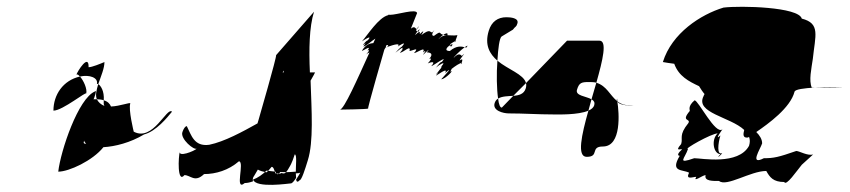

<svg xmlns="http://www.w3.org/2000/svg" viewBox="-20 -668 2467 557"><path d="M135 -347C135 -393 163 -435 212 -446C222 -435 234 -410 230 -396C233 -406 162 -347 135 -347ZM201 -450C202 -454 207 -452 212 -446C239 -452 266 -443 261 -424C261 -425 262 -425 265 -424C273 -447 283 -470 283 -488C271 -483 247 -473 237 -473C238 -514 205 -462 201 -450ZM149 -170C180 -170 249 -202 280 -241C314 -243 358 -254 398 -278C433 -287 466 -328 479 -344C464 -359 424 -256 368 -286C368 -286 352 -350 358 -368C358 -372 328 -360 302 -359C299 -367 292 -374 281 -377C281 -370 280 -365 283 -361C273 -364 265 -372 261 -380H251C253 -380 262 -410 256 -403C207 -383 156 -231 149 -170ZM265 -424C272 -420 283 -404 281 -377C276 -379 268 -380 261 -380C256 -392 260 -407 265 -424ZM224 -260C225 -256 227 -254 230 -251C224 -251 221 -252 224 -260Z M509 -284C503 -265 543 -231 551 -237C543 -229 496 -211 502 -229C497 -214 494 -134 515 -160C533 -160 545 -137 572 -163C606 -163 643 -174 673 -200C691 -200 659 -111 690 -137C698 -137 706 -139 714 -142C713 -145 713 -148 714 -152C715 -155 721 -163 728 -176C735 -172 743 -170 753 -168C759 -173 763 -178 768 -184C774 -184 776 -173 779 -165C784 -165 788 -164 793 -164C793 -165 795 -165 795 -166C803 -166 806 -158 820 -184C820 -184 827 -194 835 -220C842 -220 838 -188 838 -165C844 -165 849 -166 851 -167C850 -165 845 -156 839 -147C840 -141 843 -138 849 -145C855 -145 865 -177 873 -203C890 -257 884 -346 881 -434C889 -448 894 -457 894 -458H879C876 -525 877 -589 891 -634L781 -508C783 -503 732 -327 730 -320L727 -310C684 -286 631 -257 587 -248C543 -242 535 -276 522 -302C512 -302 505 -270 509 -284ZM803 -458C803 -458 800 -458 800 -458C802 -463 803 -463 803 -463ZM714 -147C728 -152 742 -162 753 -173L779 -170C782 -163 786 -158 793 -169C810 -168 827 -169 838 -170C838 -162 839 -157 839 -152C834 -144 828 -136 824 -136C819 -136 723 -121 714 -147Z M966 -350C970 -350 1044 -351 1048 -353C1045 -352 1095 -524 1095 -524C1097 -527 1098 -530 1100 -531H1099L1101 -537C1106 -538 1108 -537 1104 -533V-532C1124 -539 1143 -544 1134 -533C1134 -533 1164 -553 1146 -533C1145 -531 1145 -535 1127 -515C1128 -515 1156 -540 1146 -524C1146 -524 1154 -530 1140 -515C1150 -515 1173 -540 1168 -520C1175 -520 1199 -534 1181 -514C1189 -514 1217 -536 1207 -516C1208 -516 1222 -529 1207 -509C1209 -509 1234 -536 1218 -516C1218 -516 1243 -517 1225 -497C1225 -497 1239 -504 1221 -484C1221 -484 1249 -496 1231 -476C1235 -476 1281 -510 1263 -490C1261 -485 1263 -496 1245 -472C1252 -479 1277 -494 1261 -476C1258 -466 1266 -480 1245 -452C1244 -448 1260 -468 1245 -448C1245 -448 1283 -476 1271 -456C1271 -456 1294 -476 1276 -456C1276 -456 1278 -458 1260 -438C1272 -438 1301 -469 1286 -460C1286 -460 1290 -466 1290 -468C1300 -476 1315 -486 1319 -485C1321 -491 1325 -501 1313 -492C1315 -498 1337 -523 1320 -506C1319 -504 1314 -520 1296 -500C1297 -504 1316 -522 1328 -531C1320 -533 1305 -537 1285 -520C1267 -520 1277 -532 1286 -537C1286 -538 1287 -539 1286 -540C1292 -544 1297 -547 1301 -549C1305 -559 1307 -566 1307 -566C1296 -564 1285 -566 1275 -566C1267 -565 1259 -562 1252 -554C1252 -555 1259 -562 1266 -567C1252 -570 1262 -581 1239 -564C1223 -564 1252 -594 1234 -574C1226 -574 1229 -586 1202 -566C1202 -566 1217 -588 1199 -570C1194 -568 1206 -586 1184 -566C1184 -566 1187 -572 1191 -577C1186 -578 1187 -581 1189 -584C1184 -585 1184 -594 1172 -585L1190 -630C1188 -644 1132 -625 1112 -625H1109C1109 -626 1108 -626 1109 -626C1108 -626 1107 -625 1106 -624C1078 -617 1047 -567 1030 -548C1030 -548 1064 -571 1047 -551C1047 -551 1044 -552 1033 -538C1032 -534 1049 -553 1034 -533C1041 -533 1060 -551 1069 -556C1067 -552 1065 -547 1063 -543C1056 -542 1043 -542 1030 -521C1029 -517 1061 -541 1046 -521C1046 -521 1058 -528 1043 -511C1044 -512 1048 -514 1052 -516C1017 -439 978 -350 966 -350ZM1043 -511C1043 -510 1042 -510 1042 -509C1042 -510 1042 -510 1043 -511ZM1066 -515C1066 -515 1066 -514 1066 -514C1066 -514 1066 -515 1066 -515ZM1104 -532C1104 -531 1102 -531 1100 -531C1101 -531 1103 -532 1104 -532ZM1145 -522C1144 -522 1145 -523 1146 -524C1146 -523 1145 -523 1145 -522ZM1189 -584C1192 -590 1201 -597 1190 -584ZM1191 -577C1196 -583 1200 -587 1194 -576C1193 -576 1192 -577 1191 -577ZM1266 -567C1274 -572 1280 -574 1278 -566H1275C1272 -566 1268 -566 1266 -567ZM1245 -470C1245 -471 1244 -471 1245 -472ZM1286 -537C1292 -541 1296 -541 1289 -533C1287 -533 1286 -535 1286 -537ZM1298 -544C1298 -544 1300 -546 1301 -549C1305 -551 1304 -551 1298 -544ZM1282 -462C1282 -461 1280 -461 1280 -460C1280 -460 1282 -462 1282 -462ZM1328 -531C1336 -536 1339 -538 1333 -530C1332 -530 1330 -531 1328 -531ZM1319 -485C1320 -485 1321 -484 1320 -482C1319 -482 1318 -483 1319 -485Z M1398 -579C1385 -537 1401 -511 1423 -492C1425 -528 1429 -557 1435 -562L1468 -582C1475 -592 1478 -589 1481 -600C1486 -616 1461 -618 1449 -618C1424 -618 1406 -605 1398 -579ZM1423 -492C1454 -466 1499 -453 1506 -427L1469 -390C1454 -389 1436 -389 1425 -382C1421 -409 1420 -454 1423 -492ZM1415 -369C1408 -347 1440 -339 1456 -339C1500 -339 1541 -336 1585 -336C1599 -336 1657 -334 1687 -347L1696 -380C1680 -389 1648 -390 1654 -408C1660 -428 1667 -430 1688 -430C1696 -430 1704 -430 1710 -428C1729 -495 1742 -550 1719 -550H1625L1506 -427C1507 -422 1507 -417 1505 -411C1500 -395 1485 -391 1469 -390L1436 -356C1431 -355 1427 -365 1425 -382C1420 -379 1417 -375 1415 -369ZM1710 -428C1740 -419 1749 -392 1770 -375C1769 -377 1769 -379 1770 -382C1770 -382 1771 -379 1771 -374C1781 -366 1794 -362 1812 -362C1833 -362 1781 -358 1771 -373C1776 -342 1784 -243 1729 -243C1691 -243 1720 -213 1682 -213C1653 -213 1667 -276 1687 -347C1696 -351 1702 -356 1704 -363C1706 -371 1703 -376 1696 -380C1701 -396 1705 -412 1710 -428Z M1903 -488C1903 -488 1932 -483 1936 -483C1949 -447 1978 -432 2008 -418C2013 -410 2018 -402 2024 -395C2023 -394 2022 -392 2021 -389C1996 -340 2099 -329 2139 -291C2136 -279 2134 -267 2150 -269L2153 -271C2156 -263 2156 -255 2153 -245C2122 -188 2015 -209 1994 -209C1942 -191 1967 -208 1976 -236C1961 -234 2044 -281 2062 -281C2042 -263 2050 -221 2070 -221C2054 -203 2074 -220 2075 -224C2059 -216 2063 -253 2070 -275C2050 -257 2076 -293 2076 -293C2056 -275 2006 -377 1995 -377C1974 -359 1982 -349 1981 -346C1954 -314 1985 -325 1977 -311C1948 -275 1962 -268 1956 -250C1934 -225 1960 -239 1958 -234C1938 -216 1952 -216 1952 -216C1923 -168 1960 -177 1979 -167C1968 -145 1990 -155 2000 -155C1989 -137 2018 -160 2027 -160C2022 -142 2049 -143 2066 -143C2088 -125 2157 -172 2203 -172C2213 -154 2223 -140 2255 -140C2261 -127 2291 -172 2306 -190L2339 -220C2323 -215 2299 -230 2290 -230C2238 -212 2225 -209 2196 -209C2153 -187 2186 -236 2191 -252C2191 -264 2184 -275 2174 -285C2209 -309 2273 -355 2285 -402C2287 -409 2313 -412 2343 -414H2335C2326 -434 2334 -469 2338 -497C2345 -565 2361 -600 2306 -614C2297 -648 2129 -652 2079 -646C2013 -626 1929 -572 1903 -488ZM2144 -315C2144 -315 2143 -315 2143 -315C2143 -315 2144 -315 2144 -315ZM2343 -414C2385 -417 2427 -415 2427 -415C2397 -415 2376 -414 2343 -414Z"/></svg>

Font: Alpina
Style: Obl
Weight: 400
Version: Version 0.9